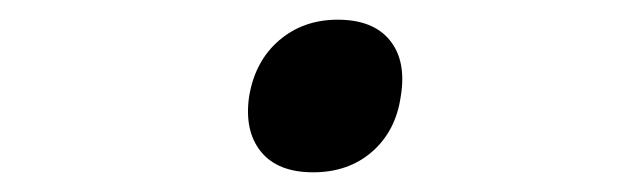

<svg xmlns="http://www.w3.org/2000/svg" viewBox="-20 -440 640 195"><path d="M298 -265Q262 -265 245 -286Q228 -307 233 -342Q239 -378 263.5 -399Q288 -420 323 -420Q359 -420 376 -399Q393 -378 387 -342Q382 -307 358 -286Q334 -265 298 -265Z"/></svg>

Font: NKDuy Mono ExtraLight
Style: Italic
Weight: 200
Italic angle: -9°
Monospace: yes
Designer: NKDuy
Foundry: NKDuy
Version: Version 2.251; ttfautohint (v1.8.4.7-5d5b)